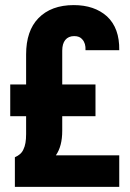

<svg xmlns="http://www.w3.org/2000/svg" viewBox="-20 -725 506 750"><path d="M445.8 -118.2V4.9H38.1V-110.8Q63.5 -121.6 71.8 -142.1Q82 -162.1 82 -201.2V-271H20V-395H82V-512.2Q82 -604.5 129.9 -653.8Q179.7 -705.1 268.1 -705.1Q348.6 -705.1 397.9 -661.1Q447.3 -615.2 445.8 -528.8H314Q315.4 -555.7 301.8 -570.8Q291.5 -584 270 -584Q247.1 -584 234.9 -568.8Q223.1 -554.2 223.1 -526.9V-395H353V-271H223.1V-213.9Q223.1 -153.8 198.2 -118.2Z"/></svg>

Font: D-DIN-PRO ExtraBold
Style: Bold
Weight: 800
Designer: Charles Nix
Foundry: CyberFei
Version: Version 1.000;hotconv 1.0.109;makeotfexe 2.5.65596